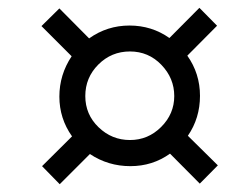

<svg xmlns="http://www.w3.org/2000/svg" viewBox="-20 -580 620 488"><path d="M230 -416Q196.8 -382.8 196.8 -335.9Q196.8 -289.1 230.5 -256.6Q264.2 -224.1 310.3 -224.1Q356.4 -224.1 389.6 -257.3Q422.9 -290.5 422.9 -335.9Q422.9 -381.3 390.1 -415.3Q357.4 -449.2 310.3 -449.2Q263.2 -449.2 230 -416ZM162.1 -437 85.4 -513.7 130.9 -558.6 206.5 -482.4Q252.4 -515.1 309.1 -515.1Q365.7 -515.1 410.6 -483.4L486.8 -560.1L531.7 -514.6L456.1 -438.5Q488.3 -393.1 488.3 -336.4Q488.3 -279.8 457.5 -234.9L533.7 -159.7L487.8 -113.3L412.1 -189.5Q367.7 -157.7 311.3 -157.7Q254.9 -157.7 208.5 -188.5L131.8 -111.8L86.9 -157.7L163.1 -233.4Q130.9 -278.8 130.9 -334.5Q130.9 -390.1 162.1 -437Z"/></svg>

Font: Lato-Italic
Style: Italic
Weight: 400
Italic angle: -7°
Designer: Lukasz Dziedzic
Foundry: tyPoland Lukasz Dziedzic
Version: Version 1.104; Western+Polish opensource